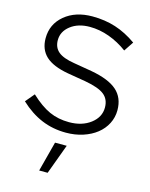

<svg xmlns="http://www.w3.org/2000/svg" viewBox="-141 -797 905 1158"><g transform="rotate(15 311.5 -218.5)"><path d="M28 0ZM28 -109 75 -165Q138 -106 193.5 -81Q249 -56 317 -56Q398 -56 451 -96.5Q504 -137 504 -197Q504 -249 468.5 -277Q433 -305 348 -320L235 -339Q139 -356 94.5 -397.5Q50 -439 50 -509Q50 -597 117 -653Q184 -709 290 -709Q368 -709 435 -687.5Q502 -666 567 -620L527 -560Q473 -600 412.5 -622Q352 -644 291 -644Q218 -644 171 -607.5Q124 -571 124 -517Q124 -471 155 -445Q186 -419 256 -408L368 -389Q479 -369 530 -324Q581 -279 581 -201Q581 -156 561 -117Q541 -78 505.5 -50Q470 -22 421 -6Q372 10 315 10Q233 10 162.5 -19.5Q92 -49 28 -109ZM268 85H341L272 272H219Z"/></g></svg>

Font: Red Hat Text
Style: Regular
Weight: 400
Designer: Pentagram / MCKL
Foundry: Pentagram / MCKL
Version: Version 1.005; Red Hat Text